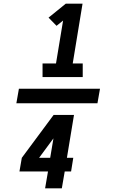

<svg xmlns="http://www.w3.org/2000/svg" viewBox="-20 -868 640 1056"><path d="M214 -444V-519H288L327 -755L291 -726L247 -771L342 -848H434L380 -519H435V-444ZM516 -300H70L84 -380H530ZM228 168 244 75H87L100 0L275 -236H387L348 0H383L371 75H336L320 168ZM195 0H256L274 -107Z"/></svg>

Font: Iosevka SS04 Hv Ex Obl
Style: Regular
Weight: 900
Width: 7
Italic angle: -9°
Monospace: yes
Designer: Belleve Invis
Foundry: Belleve Invis
Version: Version 19.0.0; ttfautohint (v1.8.4)